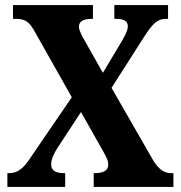

<svg xmlns="http://www.w3.org/2000/svg" viewBox="-20 -734 711 754"><path d="M9 0H236V-54H232C194 -54 181 -67 181 -89C181 -110 193 -133 205 -152L298 -294L376 -156C401 -113 405 -102 405 -87C405 -65 387 -54 352 -54H348V0H661V-54H650C628 -54 603 -67 580 -107L418 -389L545 -588C580 -642 598 -660 632 -660H640V-714H429V-660H433C460 -660 482 -655 482 -631C482 -613 467 -587 457 -570L384 -448L314 -572C302 -592 290 -615 290 -629C290 -645 300 -660 340 -660H345V-714H31V-660H43C85 -660 98 -642 118 -607L262 -352L106 -124C78 -81 57 -54 14 -54H9Z"/></svg>

Font: Noto Serif Khmer Condensed ExtraBold
Style: Regular
Weight: 800
Width: 3
Designer: Danh Hong and the Monotype Design Team
Foundry: Monotype Imaging Inc.
Version: Version 2.004